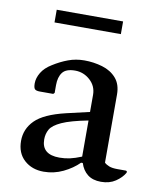

<svg xmlns="http://www.w3.org/2000/svg" viewBox="-76 -704 647 775"><g transform="rotate(10 247.5 -316.5)"><path d="M155 10Q107 10 75.5 -18.5Q44 -47 44 -97Q44 -146 79.5 -181.5Q115 -217 203 -238L298 -260V-330Q298 -366 271.5 -390Q245 -414 210 -414Q173 -414 158.5 -395Q144 -376 144 -343V-311L139 -306H84Q69 -306 63.5 -311.5Q58 -317 58 -335Q58 -357 71.5 -379.5Q85 -402 113 -419Q143 -438 174 -449.5Q205 -461 240 -461Q278 -461 313.5 -450.5Q349 -440 371 -415Q393 -390 393 -348V-69Q400 -62 412.5 -57Q425 -52 447 -52H482L486 -50V-44Q474 -23 449.5 -6.5Q425 10 390 10Q356 10 335 -6.5Q314 -23 305 -52H298Q272 -26 234.5 -8Q197 10 155 10ZM135 -119Q135 -57 208 -57Q230 -57 250.5 -61.5Q271 -66 298 -77V-225Q226 -211 191 -195Q156 -179 145.5 -160.5Q135 -142 135 -119ZM94 -591V-643H366V-591Z"/></g></svg>

Font: Spectral Medium
Style: Regular
Weight: 500
Designer: Jean-Baptiste Levee
Foundry: Production Type
Version: Version 2.001